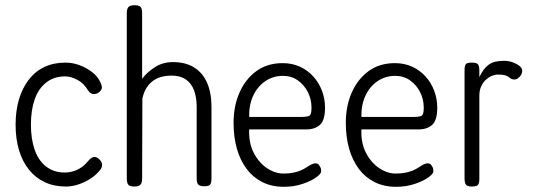

<svg xmlns="http://www.w3.org/2000/svg" viewBox="-20 -707 2070 739"><path d="M234 11Q188 11 152 -6Q116 -23 91 -54.5Q66 -86 53 -129.5Q40 -173 40 -227Q40 -281 53 -324.5Q66 -368 90.5 -400Q115 -432 150.5 -449Q186 -466 232 -466Q260 -466 286.5 -456Q313 -446 334.5 -429.5Q356 -413 366 -391Q371 -381 372 -373.5Q373 -366 368 -359Q363 -352 356 -348.5Q349 -345 342 -345Q329 -344 319 -359Q311 -372 301.5 -382Q292 -392 280 -398.5Q268 -405 256 -409Q244 -413 231 -413Q188 -413 158 -389.5Q128 -366 113.5 -324.5Q99 -283 99 -227Q99 -172 113.5 -130.5Q128 -89 157.5 -66Q187 -43 229 -43Q246 -43 262.5 -48Q279 -53 293.5 -63Q308 -73 318 -86Q325 -94 331 -98.5Q337 -103 344 -103Q350 -103 356 -99Q362 -95 368 -87Q372 -82 372.5 -76.5Q373 -71 372 -65.5Q371 -60 367 -55Q352 -35 330 -20.5Q308 -6 283 2.5Q258 11 234 11Z M497 11Q486 11 479.5 8Q473 5 470.5 -2Q468 -9 468 -20V-657Q468 -668 471 -674.5Q474 -681 480.5 -684Q487 -687 498 -687Q509 -687 515.5 -684Q522 -681 524.5 -674.5Q527 -668 527 -656V-404Q547 -430 577 -449Q607 -468 646 -468Q694 -468 727 -447.5Q760 -427 777 -388.5Q794 -350 794 -295V-19Q794 -8 791.5 -1.5Q789 5 783 7.5Q777 10 766 10Q755 10 748.5 7Q742 4 739.5 -2.5Q737 -9 737 -20V-296Q737 -332 727 -359Q717 -386 695.5 -401Q674 -416 641 -416Q592 -416 564 -392Q536 -368 528 -327L527 -19Q527 -8 524 -1.5Q521 5 514.5 8Q508 11 497 11Z M1072 12Q1026 12 990 -6Q954 -24 929.5 -56.5Q905 -89 892 -134Q879 -179 879 -234Q879 -299 902 -351Q925 -403 967 -433.5Q1009 -464 1068 -464Q1105 -464 1135 -450Q1165 -436 1186.5 -412Q1208 -388 1219.5 -357Q1231 -326 1231 -293Q1231 -244 1211.5 -226.5Q1192 -209 1160 -209H939Q937 -156 957 -118Q977 -80 1008 -59.5Q1039 -39 1071 -39Q1093 -39 1109.5 -42.5Q1126 -46 1137.5 -51Q1149 -56 1157.5 -61.5Q1166 -67 1173.5 -71.5Q1181 -76 1190 -78Q1196 -79 1201.5 -77Q1207 -75 1209 -70Q1214 -63 1215 -58.5Q1216 -54 1216 -47Q1216 -38 1196.5 -24Q1177 -10 1144 1Q1111 12 1072 12ZM939 -257H1141Q1161 -257 1170 -261Q1179 -265 1179 -292Q1179 -325 1165 -352.5Q1151 -380 1126.5 -397.5Q1102 -415 1069 -415Q1031 -415 1001 -394.5Q971 -374 954.5 -338.5Q938 -303 939 -257Z M1504 12Q1458 12 1422 -6Q1386 -24 1361.5 -56.5Q1337 -89 1324 -134Q1311 -179 1311 -234Q1311 -299 1334 -351Q1357 -403 1399 -433.5Q1441 -464 1500 -464Q1537 -464 1567 -450Q1597 -436 1618.5 -412Q1640 -388 1651.5 -357Q1663 -326 1663 -293Q1663 -244 1643.5 -226.5Q1624 -209 1592 -209H1371Q1369 -156 1389 -118Q1409 -80 1440 -59.5Q1471 -39 1503 -39Q1525 -39 1541.5 -42.5Q1558 -46 1569.5 -51Q1581 -56 1589.5 -61.5Q1598 -67 1605.5 -71.5Q1613 -76 1622 -78Q1628 -79 1633.5 -77Q1639 -75 1641 -70Q1646 -63 1647 -58.5Q1648 -54 1648 -47Q1648 -38 1628.5 -24Q1609 -10 1576 1Q1543 12 1504 12ZM1371 -257H1573Q1593 -257 1602 -261Q1611 -265 1611 -292Q1611 -325 1597 -352.5Q1583 -380 1558.5 -397.5Q1534 -415 1501 -415Q1463 -415 1433 -394.5Q1403 -374 1386.5 -338.5Q1370 -303 1371 -257Z M1795 11Q1785 11 1779 8Q1773 5 1770.5 -2Q1768 -9 1768 -20V-437Q1768 -449 1770.5 -455.5Q1773 -462 1779 -464Q1785 -466 1796 -466Q1806 -466 1812.5 -464Q1819 -462 1822 -455.5Q1825 -449 1825 -437V-410Q1833 -427 1841.5 -438.5Q1850 -450 1861 -458Q1872 -466 1886.5 -469.5Q1901 -473 1920 -473Q1930 -473 1940 -471Q1950 -469 1959 -465Q1968 -461 1975 -456.5Q1982 -452 1986 -446.5Q1990 -441 1990 -435Q1990 -422 1980 -411.5Q1970 -401 1961 -401Q1952 -401 1947 -404Q1942 -407 1937 -411Q1932 -415 1923 -417.5Q1914 -420 1896 -420Q1885 -420 1873 -415Q1861 -410 1850 -400Q1839 -390 1832 -374.5Q1825 -359 1825 -339V-18Q1825 -7 1822.5 -0.5Q1820 6 1813.5 8.5Q1807 11 1795 11Z"/></svg>

Font: Fredoka SemiCondensed Light
Style: Regular
Weight: 300
Width: 4
Designer: Ben Nathan
Foundry: Milena B. Brandão, Ben Nathan
Version: Version 2.001